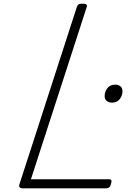

<svg xmlns="http://www.w3.org/2000/svg" viewBox="-20 -1035 734 1055"><path d="M108 0Q79 0 87 -23L402 -996Q405 -1006 411.5 -1010.5Q418 -1015 433 -1015Q448 -1015 454 -1010.5Q460 -1006 456 -995L150 -50H579Q590 -50 592 -44Q594 -38 590 -25Q587 -12 580.5 -6Q574 0 564 0ZM596 -471Q579 -471 567 -480Q555 -489 555 -507Q555 -531 570 -550.5Q585 -570 613 -570Q630 -570 641.5 -561Q653 -552 653 -533Q653 -510 638 -490.5Q623 -471 596 -471Z"/></svg>

Font: Playwrite US Trad ExtraLight
Style: Regular
Weight: 250
Designer: Veronika Burian, José Scaglione
Foundry: TypeTogether
Version: Version 1.003